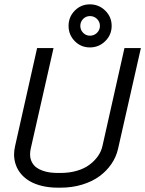

<svg xmlns="http://www.w3.org/2000/svg" viewBox="-20 -847 665 879"><path d="M120.6 -166Q117.7 -152.3 117.7 -140.6Q117.7 -121.1 125.5 -105.7Q133.3 -90.3 145.5 -81.1Q157.7 -71.8 175 -65.7Q192.4 -59.6 209.2 -57.4Q226.1 -55.2 245.1 -55.2H257.3Q297.9 -55.2 332 -65.2Q366.2 -75.2 389.6 -92.8Q413.1 -110.4 428.5 -132.3Q443.8 -154.3 449.2 -179.2L549.8 -627H625L520.5 -166Q512.2 -128.9 490.5 -96.9Q468.8 -64.9 435.8 -40.5Q402.8 -16.1 356.7 -2Q310.5 12.2 257.3 12.2H245.1Q206.1 12.2 173.3 4.4Q140.6 -3.4 116.9 -17.1Q93.3 -30.8 76.9 -50Q60.5 -69.3 52.5 -92.3Q44.4 -115.2 44.4 -140.6Q44.4 -157.7 49.3 -179.2L149.9 -627H225.1ZM360.6 -760.3Q347.7 -747.1 347.7 -728.5Q347.7 -710 360.6 -696.8Q373.5 -683.6 392.1 -683.6Q410.6 -683.6 424.1 -696.8Q437.5 -710 437.5 -728.5Q437.5 -747.1 424.1 -760.3Q410.6 -773.4 392.1 -773.4Q373.5 -773.4 360.6 -760.3ZM322.3 -658.7Q293.9 -687.5 293.9 -728.5Q293.9 -769.5 322.3 -798.3Q350.6 -827.1 391.6 -827.1Q432.6 -827.1 461.9 -798.3Q491.2 -769.5 491.2 -728.5Q491.2 -687.5 461.9 -658.7Q432.6 -629.9 391.6 -629.9Q350.6 -629.9 322.3 -658.7Z"/></svg>

Font: Anka/Coder
Style: Italic
Weight: 400
Italic angle: -12°
Monospace: yes
Version: Version 001.100